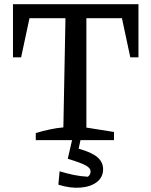

<svg xmlns="http://www.w3.org/2000/svg" viewBox="-20 -670 724 918"><path d="M642 -650V-396H603L563 -583H393V-60L525 -39V0H151V-34Q185 -44 217.5 -51Q250 -58 283 -61L293 -583H121L81 -396H42V-650ZM328 -15H368L356 41Q418 58 445.5 81.5Q473 105 473 139Q473 177 443.5 200Q414 223 365 227Q316 231 259 213L265 149Q301 160 333 166.5Q365 173 400 175Q413 166 413 149Q413 134 391 121.5Q369 109 304 89Z"/></svg>

Font: Piazzolla Medium
Style: Regular
Weight: 500
Designer: Juan Pablo del Peral
Foundry: Huerta Tipografica
Version: Version 1.330